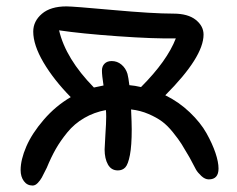

<svg xmlns="http://www.w3.org/2000/svg" viewBox="-20 -573 733 595"><path d="M345.2 -44.9Q324.7 -44.9 314.5 -63.2Q304.2 -81.5 304.2 -109.9Q304.2 -118.7 306.6 -155.5Q309.1 -192.4 309.1 -210.9Q309.1 -225.1 308.1 -231.9Q271.5 -225.1 241 -207.3Q210.4 -189.5 188.7 -162.8Q167 -136.2 152.6 -110.8Q138.2 -85.4 125 -53.2Q114.7 -32.2 109.6 -22.9Q104.5 -13.7 96.9 -5.9Q89.4 2 81.1 2Q64 2 54 -11.7Q43.9 -25.4 43.9 -45.9Q43.9 -78.1 61.5 -118.9Q79.1 -159.7 115.7 -202.1Q152.3 -244.6 199.2 -272Q146.5 -325.7 114.7 -379.6Q83 -433.6 83 -475.1Q83 -507.3 109.9 -530.3Q136.7 -553.2 186 -553.2Q206.5 -553.2 330.1 -542Q453.6 -530.8 517.1 -530.8Q562.5 -530.8 586.7 -511.5Q610.8 -492.2 610.8 -465.8Q610.8 -396.5 492.2 -277.8Q534.2 -257.3 567.9 -225.1Q601.6 -192.9 619.9 -160.2Q638.2 -127.4 647.7 -99.1Q657.2 -70.8 657.2 -50.8Q657.2 -17.1 627 -17.1Q615.2 -17.1 604 -27.6Q592.8 -38.1 587.4 -47.4Q582 -56.6 569.3 -81.5Q567.9 -84.5 566.9 -85.9Q552.2 -111.3 542.7 -126.5Q533.2 -141.6 516.1 -162.8Q499 -184.1 482.2 -196.5Q465.3 -209 440.4 -219.7Q415.5 -230.5 386.2 -233.9Q388.2 -191.9 388.2 -171.9Q388.2 -121.6 382.6 -92.5Q377 -63.5 368.2 -54.2Q359.4 -44.9 345.2 -44.9ZM375 -344.2Q377.9 -333.5 380.9 -309.1Q398.4 -307.6 417 -303.2Q498 -384.3 524.9 -454.1Q458.5 -452.6 345 -460.7Q231.4 -468.8 163.1 -479Q183.6 -391.1 271 -301.8Q275.9 -302.7 285.9 -304.9Q295.9 -307.1 300.8 -308.1Q295.9 -339.8 295.9 -354Q295.9 -367.7 304 -375.7Q312 -383.8 326.2 -383.8Q343.3 -383.8 356.4 -372.8Q369.6 -361.8 375 -344.2Z"/></svg>

Font: Shantell Sans Irregular Bouncy
Style: Regular
Weight: 400
Designer: Stephen Nixon, Anya Danilova, Shantell Martin
Foundry: Arrow Type
Version: Version 1.006;[9816181b4]